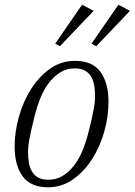

<svg xmlns="http://www.w3.org/2000/svg" viewBox="-20 -782 571 814"><path d="M185 -20Q219 -20 246 -36.5Q273 -53 294.5 -81Q316 -109 331 -146.5Q346 -184 356 -225Q365 -259 370 -283Q375 -307 378 -323.5Q381 -340 382 -352Q383 -364 383 -375Q383 -401 379 -422.5Q375 -444 365 -459.5Q355 -475 338.5 -483.5Q322 -492 297 -492Q263 -492 236 -475.5Q209 -459 187.5 -431Q166 -403 151 -365.5Q136 -328 126 -287Q117 -252 112 -228.5Q107 -205 104 -188.5Q101 -172 100 -160Q99 -148 99 -137Q99 -111 103 -89.5Q107 -68 117 -52.5Q127 -37 143.5 -28.5Q160 -20 185 -20ZM184 12Q110 12 76 -34.5Q42 -81 42 -161Q42 -222 60 -286.5Q78 -351 111.5 -404Q145 -457 192 -490.5Q239 -524 298 -524Q372 -524 406 -477Q440 -430 440 -350Q440 -288 422 -224Q404 -160 370.5 -107.5Q337 -55 289.5 -21.5Q242 12 184 12ZM214 -597 328 -762 377 -736 234 -586ZM368 -597 482 -762 531 -736 388 -586Z"/></svg>

Font: IBM Plex Serif Light
Style: Italic
Weight: 300
Italic angle: -14°
Designer: Mike Abbink, Paul van der Laan, Pieter van Rosmalen
Foundry: Bold Monday
Version: Version 3.001